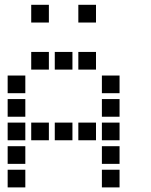

<svg xmlns="http://www.w3.org/2000/svg" viewBox="-20 -808 640 815"><path d="M113.5 -787.5Q112.5 -787.5 112.5 -787.5Q112.5 -787.5 112.5 -786.5V-713.5Q112.5 -712.5 112.5 -712.5Q112.5 -712.5 113.5 -712.5H186.5Q187.5 -712.5 187.5 -712.5Q187.5 -712.5 187.5 -713.5V-786.5Q187.5 -787.5 187.5 -787.5Q187.5 -787.5 186.5 -787.5ZM313.5 -787.5Q312.5 -787.5 312.5 -787.5Q312.5 -787.5 312.5 -786.5V-713.5Q312.5 -712.5 312.5 -712.5Q312.5 -712.5 313.5 -712.5H386.5Q387.5 -712.5 387.5 -712.5Q387.5 -712.5 387.5 -713.5V-786.5Q387.5 -787.5 387.5 -787.5Q387.5 -787.5 386.5 -787.5ZM113.5 -587.5Q112.5 -587.5 112.5 -587.5Q112.5 -587.5 112.5 -586.5V-513.5Q112.5 -512.5 112.5 -512.5Q112.5 -512.5 113.5 -512.5H186.5Q187.5 -512.5 187.5 -512.5Q187.5 -512.5 187.5 -513.5V-586.5Q187.5 -587.5 187.5 -587.5Q187.5 -587.5 186.5 -587.5ZM213.5 -587.5Q212.5 -587.5 212.5 -587.5Q212.5 -587.5 212.5 -586.5V-513.5Q212.5 -512.5 212.5 -512.5Q212.5 -512.5 213.5 -512.5H286.5Q287.5 -512.5 287.5 -512.5Q287.5 -512.5 287.5 -513.5V-586.5Q287.5 -587.5 287.5 -587.5Q287.5 -587.5 286.5 -587.5ZM313.5 -587.5Q312.5 -587.5 312.5 -587.5Q312.5 -587.5 312.5 -586.5V-513.5Q312.5 -512.5 312.5 -512.5Q312.5 -512.5 313.5 -512.5H386.5Q387.5 -512.5 387.5 -512.5Q387.5 -512.5 387.5 -513.5V-586.5Q387.5 -587.5 387.5 -587.5Q387.5 -587.5 386.5 -587.5ZM13.5 -487.5Q12.5 -487.5 12.5 -487.5Q12.5 -487.5 12.5 -486.5V-413.5Q12.5 -412.5 12.5 -412.5Q12.5 -412.5 13.5 -412.5H86.5Q87.5 -412.5 87.5 -412.5Q87.5 -412.5 87.5 -413.5V-486.5Q87.5 -487.5 87.5 -487.5Q87.5 -487.5 86.5 -487.5ZM413.5 -487.5Q412.5 -487.5 412.5 -487.5Q412.5 -487.5 412.5 -486.5V-413.5Q412.5 -412.5 412.5 -412.5Q412.5 -412.5 413.5 -412.5H486.5Q487.5 -412.5 487.5 -412.5Q487.5 -412.5 487.5 -413.5V-486.5Q487.5 -487.5 487.5 -487.5Q487.5 -487.5 486.5 -487.5ZM13.5 -387.5Q12.5 -387.5 12.5 -387.5Q12.5 -387.5 12.5 -386.5V-313.5Q12.5 -312.5 12.5 -312.5Q12.5 -312.5 13.5 -312.5H86.5Q87.5 -312.5 87.5 -312.5Q87.5 -312.5 87.5 -313.5V-386.5Q87.5 -387.5 87.5 -387.5Q87.5 -387.5 86.5 -387.5ZM413.5 -387.5Q412.5 -387.5 412.5 -387.5Q412.5 -387.5 412.5 -386.5V-313.5Q412.5 -312.5 412.5 -312.5Q412.5 -312.5 413.5 -312.5H486.5Q487.5 -312.5 487.5 -312.5Q487.5 -312.5 487.5 -313.5V-386.5Q487.5 -387.5 487.5 -387.5Q487.5 -387.5 486.5 -387.5ZM13.5 -287.5Q12.5 -287.5 12.5 -287.5Q12.5 -287.5 12.5 -286.5V-213.5Q12.5 -212.5 12.5 -212.5Q12.5 -212.5 13.5 -212.5H86.5Q87.5 -212.5 87.5 -212.5Q87.5 -212.5 87.5 -213.5V-286.5Q87.5 -287.5 87.5 -287.5Q87.5 -287.5 86.5 -287.5ZM113.5 -287.5Q112.5 -287.5 112.5 -287.5Q112.5 -287.5 112.5 -286.5V-213.5Q112.5 -212.5 112.5 -212.5Q112.5 -212.5 113.5 -212.5H186.5Q187.5 -212.5 187.5 -212.5Q187.5 -212.5 187.5 -213.5V-286.5Q187.5 -287.5 187.5 -287.5Q187.5 -287.5 186.5 -287.5ZM213.5 -287.5Q212.5 -287.5 212.5 -287.5Q212.5 -287.5 212.5 -286.5V-213.5Q212.5 -212.5 212.5 -212.5Q212.5 -212.5 213.5 -212.5H286.5Q287.5 -212.5 287.5 -212.5Q287.5 -212.5 287.5 -213.5V-286.5Q287.5 -287.5 287.5 -287.5Q287.5 -287.5 286.5 -287.5ZM313.5 -287.5Q312.5 -287.5 312.5 -287.5Q312.5 -287.5 312.5 -286.5V-213.5Q312.5 -212.5 312.5 -212.5Q312.5 -212.5 313.5 -212.5H386.5Q387.5 -212.5 387.5 -212.5Q387.5 -212.5 387.5 -213.5V-286.5Q387.5 -287.5 387.5 -287.5Q387.5 -287.5 386.5 -287.5ZM413.5 -287.5Q412.5 -287.5 412.5 -287.5Q412.5 -287.5 412.5 -286.5V-213.5Q412.5 -212.5 412.5 -212.5Q412.5 -212.5 413.5 -212.5H486.5Q487.5 -212.5 487.5 -212.5Q487.5 -212.5 487.5 -213.5V-286.5Q487.5 -287.5 487.5 -287.5Q487.5 -287.5 486.5 -287.5ZM13.5 -187.5Q12.5 -187.5 12.5 -187.5Q12.5 -187.5 12.5 -186.5V-113.5Q12.5 -112.5 12.5 -112.5Q12.5 -112.5 13.5 -112.5H86.5Q87.5 -112.5 87.5 -112.5Q87.5 -112.5 87.5 -113.5V-186.5Q87.5 -187.5 87.5 -187.5Q87.5 -187.5 86.5 -187.5ZM413.5 -187.5Q412.5 -187.5 412.5 -187.5Q412.5 -187.5 412.5 -186.5V-113.5Q412.5 -112.5 412.5 -112.5Q412.5 -112.5 413.5 -112.5H486.5Q487.5 -112.5 487.5 -112.5Q487.5 -112.5 487.5 -113.5V-186.5Q487.5 -187.5 487.5 -187.5Q487.5 -187.5 486.5 -187.5ZM13.5 -87.5Q12.5 -87.5 12.5 -87.5Q12.5 -87.5 12.5 -86.5V-13.5Q12.5 -12.5 12.5 -12.5Q12.5 -12.5 13.5 -12.5H86.5Q87.5 -12.5 87.5 -12.5Q87.5 -12.5 87.5 -13.5V-86.5Q87.5 -87.5 87.5 -87.5Q87.5 -87.5 86.5 -87.5ZM413.5 -87.5Q412.5 -87.5 412.5 -87.5Q412.5 -87.5 412.5 -86.5V-13.5Q412.5 -12.5 412.5 -12.5Q412.5 -12.5 413.5 -12.5H486.5Q487.5 -12.5 487.5 -12.5Q487.5 -12.5 487.5 -13.5V-86.5Q487.5 -87.5 487.5 -87.5Q487.5 -87.5 486.5 -87.5Z"/></svg>

Font: Doto Black
Style: Regular
Weight: 900
Monospace: yes
Version: Version 1.000